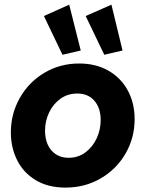

<svg xmlns="http://www.w3.org/2000/svg" viewBox="-20 -810 635 837"><path d="M27.3 -232.9Q27.3 -314 66.4 -383.1Q105.5 -452.1 173.6 -492.7Q241.7 -533.2 325.2 -533.2Q397.5 -533.2 452.1 -502.2Q506.8 -471.2 536.9 -416Q566.9 -360.8 566.9 -290.5Q566.9 -209.5 527.6 -141.1Q488.3 -72.8 419.4 -32.5Q350.6 7.8 265.6 7.8Q189 7.8 135.3 -24.9Q81.5 -57.6 54.4 -112.3Q27.3 -167 27.3 -232.9ZM418.9 -286.6Q418.9 -338.9 391.6 -370.6Q364.3 -402.3 316.4 -402.3Q275.4 -402.3 243.4 -379.4Q211.4 -356.4 193.8 -319.1Q176.3 -281.7 176.3 -240.2Q176.3 -206.1 188.2 -179.4Q200.2 -152.8 223.4 -137.5Q246.6 -122.1 279.3 -122.1Q320.3 -122.1 352.1 -145.5Q383.8 -168.9 401.4 -206.8Q418.9 -244.6 418.9 -286.6ZM171.4 -740.2 281.7 -789.6 332 -589.8 252.4 -571.3ZM353.5 -740.2 465.8 -789.6 514.2 -589.8 434.6 -571.3Z"/></svg>

Font: Reddit Sans Chocolate ExBold
Style: Italic
Weight: 800
Italic angle: -11.25°
Designer: Stephen Hutchings
Version: Version 1.013